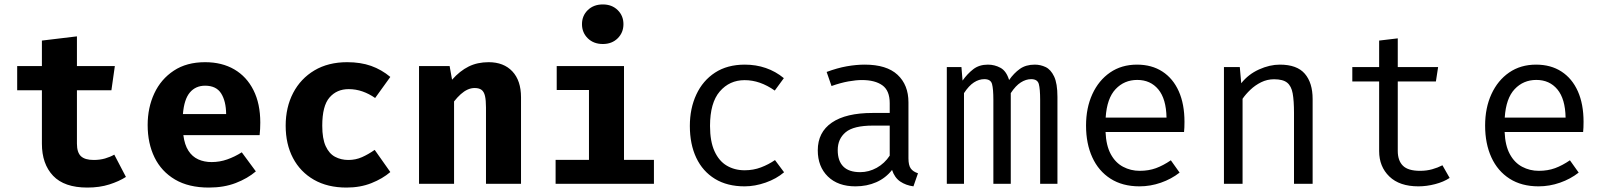

<svg xmlns="http://www.w3.org/2000/svg" viewBox="-20 -829 7240 866"><path d="M548 -31Q517 -11 473 3Q429 17 374 17Q270 17 219.5 -36.2Q169 -89.5 169 -181V-422H57.5V-531H169V-646L327 -665V-531H498L482.5 -422H327V-181Q327 -141.5 345 -124.5Q363 -107.5 402.5 -107.5Q430.5 -107.5 453.8 -114.2Q477 -121 495.5 -131.5Z M807 -219.5Q812.5 -176 829.8 -149.2Q847 -122.5 874 -110.2Q901 -98 934.5 -98Q971 -98 1005 -110Q1039 -122 1070.5 -142L1134 -56Q1096.5 -24 1043.2 -3.5Q990 17 922 17Q831 17 769.5 -19.2Q708 -55.5 677 -119Q646 -182.5 646 -265Q646 -343.5 676 -407.8Q706 -472 763.8 -510.2Q821.5 -548.5 905 -548.5Q981 -548.5 1036.8 -516Q1092.5 -483.5 1123.2 -422.5Q1154 -361.5 1154 -276Q1154 -262.5 1153.2 -247Q1152.5 -231.5 1151 -219.5ZM905 -442.5Q862.5 -442.5 836.5 -412Q810.5 -381.5 805 -314.5H1000Q999.5 -372.5 977.5 -407.5Q955.5 -442.5 905 -442.5Z M1551.5 -107.5Q1584 -107.5 1612.8 -120.2Q1641.5 -133 1670 -153L1740.5 -53Q1705.5 -23 1655.2 -3Q1605 17 1543 17Q1457.5 17 1396 -18.2Q1334.5 -53.5 1301.5 -116.2Q1268.5 -179 1268.5 -262Q1268.5 -345 1302.2 -409.8Q1336 -474.5 1398.2 -511.5Q1460.5 -548.5 1546 -548.5Q1606.5 -548.5 1653.8 -531.8Q1701 -515 1740.5 -482L1672 -387Q1645 -406 1615 -416.5Q1585 -427 1552.5 -427Q1499 -427 1466.2 -389.2Q1433.5 -351.5 1433.5 -262Q1433.5 -203.5 1449 -169.8Q1464.5 -136 1491.2 -121.8Q1518 -107.5 1551.5 -107.5Z M1870 0V-531H2008L2019 -469.5Q2054.5 -509.5 2094 -529Q2133.5 -548.5 2184 -548.5Q2252 -548.5 2291 -507Q2330 -465.5 2330 -390V0H2172V-344.5Q2172 -377 2167.5 -396.2Q2163 -415.5 2151.8 -423.8Q2140.5 -432 2121 -432Q2104.5 -432 2088.8 -424.8Q2073 -417.5 2058 -404Q2043 -390.5 2028 -371.5V0Z M2794.5 -531V-108H2929.5V0H2486V-108H2636.5V-423H2491V-531ZM2699 -809Q2740 -809 2766 -783.5Q2792 -758 2792 -720Q2792 -682 2766 -656.2Q2740 -630.5 2699 -630.5Q2657.5 -630.5 2631.2 -656.2Q2605 -682 2605 -720Q2605 -758 2631.2 -783.5Q2657.5 -809 2699 -809Z M3338.5 -61Q3378 -61 3412.2 -74Q3446.5 -87 3475.5 -107L3516.5 -52Q3482 -22.5 3433.5 -5.5Q3385 11.5 3338.5 11.5Q3260 11.5 3204.8 -22.2Q3149.5 -56 3120.5 -117.2Q3091.5 -178.5 3091.5 -261Q3091.5 -340 3120.8 -402.8Q3150 -465.5 3205.2 -501.5Q3260.5 -537.5 3339.5 -537.5Q3390 -537.5 3434.2 -522.2Q3478.5 -507 3515.5 -476.5L3474.5 -420.5Q3441 -444 3407.2 -455.8Q3373.5 -467.5 3338.5 -467.5Q3270.5 -467.5 3226.5 -416.5Q3182.5 -365.5 3182.5 -261Q3182.5 -191 3202.8 -146.8Q3223 -102.5 3258.2 -81.8Q3293.5 -61 3338.5 -61Z M4077.5 -115Q4077.5 -83.5 4088 -69Q4098.5 -54.5 4120.5 -47.5L4100 11.5Q4066 7 4040.5 -10.2Q4015 -27.5 4003.5 -62.5Q3975 -26 3932.5 -7.2Q3890 11.5 3838.5 11.5Q3759.5 11.5 3714 -33Q3668.5 -77.5 3668.5 -151Q3668.5 -232.5 3732 -276Q3795.5 -319.5 3915.5 -319.5H3993V-363.5Q3993 -420.5 3959.8 -444.2Q3926.5 -468 3867.5 -468Q3841.5 -468 3806.5 -461.8Q3771.5 -455.5 3730.5 -441L3708.5 -504.5Q3757 -522.5 3799.5 -530Q3842 -537.5 3880.5 -537.5Q3979 -537.5 4028.2 -491.8Q4077.5 -446 4077.5 -367.5ZM3860 -52.5Q3899 -52.5 3934.5 -72.2Q3970 -92 3993 -127V-262.5H3917Q3830 -262.5 3794.2 -232.5Q3758.5 -202.5 3758.5 -152Q3758.5 -103 3783.8 -77.8Q3809 -52.5 3860 -52.5Z M4647.5 -537.5Q4673 -537.5 4696.2 -526.5Q4719.5 -515.5 4734.5 -484Q4749.5 -452.5 4749.5 -392V0H4671.5V-378.5Q4671.5 -428 4665.5 -450Q4659.5 -472 4631 -472Q4607.5 -472 4584.2 -457.2Q4561 -442.5 4539 -409V0H4460.5V-378.5Q4460.5 -428 4454.5 -450Q4448.5 -472 4420 -472Q4395.5 -472 4372.8 -457.2Q4350 -442.5 4328 -409V0H4250.5V-526.5H4316.5L4321.5 -465.5Q4343 -496 4369.8 -516.8Q4396.5 -537.5 4436 -537.5Q4466 -537.5 4492.5 -523.2Q4519 -509 4531.5 -468Q4553 -499 4580 -518.2Q4607 -537.5 4647.5 -537.5Z M4966.5 -233.5Q4969 -172.5 4990 -133.8Q5011 -95 5045.5 -76.8Q5080 -58.5 5120.5 -58.5Q5161 -58.5 5193.8 -70.5Q5226.5 -82.5 5261 -106L5300.5 -50.5Q5263.5 -21.5 5216.2 -5Q5169 11.5 5119.5 11.5Q5043 11.5 4989 -23Q4935 -57.5 4906.8 -119.2Q4878.5 -181 4878.5 -262.5Q4878.5 -342.5 4907 -404.5Q4935.5 -466.5 4987 -502Q5038.5 -537.5 5108.5 -537.5Q5175 -537.5 5223 -506.2Q5271 -475 5296.8 -417.2Q5322.5 -359.5 5322.5 -279.5Q5322.5 -266 5322 -254.2Q5321.5 -242.5 5320.5 -233.5ZM5109.5 -468.5Q5051 -468.5 5011.8 -427Q4972.5 -385.5 4967 -298.5H5241.5Q5240 -383 5204.5 -425.8Q5169 -468.5 5109.5 -468.5Z M5500.5 0V-526.5H5572L5578.5 -453.5Q5610.5 -494 5658.8 -515.8Q5707 -537.5 5752.5 -537.5Q5830 -537.5 5865.2 -496.5Q5900.5 -455.5 5900.5 -382.5V0H5816.5V-320.5Q5816.5 -374.5 5810.5 -407.8Q5804.5 -441 5785.5 -456.2Q5766.5 -471.5 5726.5 -471.5Q5695.5 -471.5 5668.2 -458Q5641 -444.5 5619.8 -424.2Q5598.5 -404 5584.5 -383.5V0Z M6518.5 -26.5Q6491.5 -8.5 6453 1.5Q6414.5 11.5 6377.5 11.5Q6292.5 11.5 6246.5 -33Q6200.5 -77.5 6200.5 -147.5V-461.5H6079.5V-526.5H6200.5V-646L6284.5 -656V-526.5H6466.5L6456.5 -461.5H6284.5V-148.5Q6284.5 -104.5 6307.8 -81.5Q6331 -58.5 6385 -58.5Q6414.5 -58.5 6439.5 -65.5Q6464.5 -72.5 6486 -83.5Z M6766.5 -233.5Q6769 -172.5 6790 -133.8Q6811 -95 6845.5 -76.8Q6880 -58.5 6920.5 -58.5Q6961 -58.5 6993.8 -70.5Q7026.5 -82.5 7061 -106L7100.5 -50.5Q7063.5 -21.5 7016.2 -5Q6969 11.5 6919.5 11.5Q6843 11.5 6789 -23Q6735 -57.5 6706.8 -119.2Q6678.5 -181 6678.5 -262.5Q6678.5 -342.5 6707 -404.5Q6735.5 -466.5 6787 -502Q6838.5 -537.5 6908.5 -537.5Q6975 -537.5 7023 -506.2Q7071 -475 7096.8 -417.2Q7122.5 -359.5 7122.5 -279.5Q7122.5 -266 7122 -254.2Q7121.5 -242.5 7120.5 -233.5ZM6909.5 -468.5Q6851 -468.5 6811.8 -427Q6772.5 -385.5 6767 -298.5H7041.5Q7040 -383 7004.5 -425.8Q6969 -468.5 6909.5 -468.5Z"/></svg>

Font: Fast_Mono
Style: Regular
Weight: 400
Monospace: yes
Designer: Carrois Corporate, Edenspiekermann AG, Nikita Prokopov
Foundry: Carrois Corporate, Edenspiekermann AG, Nikita Prokopov
Version: Version 5.002